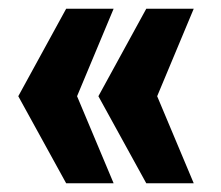

<svg xmlns="http://www.w3.org/2000/svg" viewBox="-20 -530 508 441"><path d="M132 -109 22 -309 132 -510H241L157 -309L241 -109ZM316 -109 206 -309 316 -510H425L341 -309L425 -109Z"/></svg>

Font: Saira SemiCondensed ExtraBold
Style: Regular
Weight: 800
Width: 4
Designer: Hector Gatti with collaboration of the Omnibus-Type team
Foundry: Omnibus-Type
Version: Version 1.101